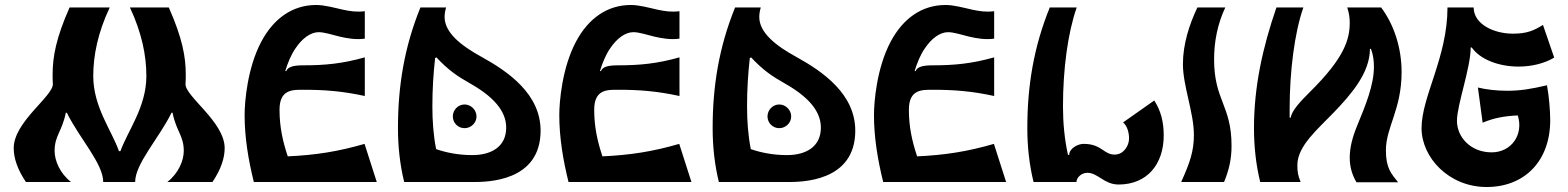

<svg xmlns="http://www.w3.org/2000/svg" viewBox="-20 -730 6288 770"><path d="M35 -136C35 -97 49 -52 84 0H265C219 -36 199 -87 199 -125C199 -186 229 -203 244 -278H248C298 -176 394 -74 394 0H522C522 -74 618 -176 668 -278H672C687 -203 717 -186 717 -125C717 -87 697 -36 651 0H832C867 -52 881 -97 881 -136C881 -242 720 -345 724 -394C725 -407 725 -419 725 -431C725 -503 711 -578 657 -700H501C549 -598 567 -507 567 -425C567 -301 493 -207 463 -124H457C428 -207 354 -301 354 -425C354 -507 372 -598 420 -700H259C205 -578 191 -503 191 -431C191 -419 191 -407 192 -394C195 -345 35 -242 35 -136Z M1442 -153C1335 -122 1245 -108 1134 -103C1114 -163 1101 -221 1101 -290C1101 -372 1154 -370 1196 -370C1280 -370 1351 -365 1443 -345V-500C1354 -475 1285 -468 1196 -468C1156 -468 1135 -462 1128 -445H1124C1134 -478 1147 -510 1165 -536C1191 -575 1225 -601 1258 -601C1280 -601 1311 -591 1343 -583C1373 -576 1408 -570 1443 -575V-685C1409 -681 1385 -685 1356 -691C1320 -699 1282 -710 1248 -710C1154 -710 1078 -657 1028 -563C972 -458 961 -321 961 -269C961 -178 976 -89 998 0H1491Z M1911 -502C1829 -547 1763 -599 1763 -662C1763 -674 1765 -686 1769 -700H1666C1601 -540 1576 -384 1576 -216C1576 -142 1584 -69 1601 0H1768H1875C1931 0 2148 0 2148 -206C2148 -352 2020 -442 1911 -502ZM1874 -108C1816 -108 1766 -119 1729 -132C1718 -188 1714 -246 1714 -304C1714 -370 1718 -435 1725 -497L1730 -500C1779 -448 1813 -425 1866 -395C1981 -330 2010 -269 2010 -218C2010 -142 1951 -108 1874 -108ZM1843 -311C1817 -311 1796 -289 1796 -263C1796 -237 1817 -216 1843 -216C1869 -216 1891 -237 1891 -263C1891 -289 1869 -311 1843 -311Z M2704 -153C2597 -122 2507 -108 2396 -103C2376 -163 2363 -221 2363 -290C2363 -372 2416 -370 2458 -370C2542 -370 2613 -365 2705 -345V-500C2616 -475 2547 -468 2458 -468C2418 -468 2397 -462 2390 -445H2386C2396 -478 2409 -510 2427 -536C2453 -575 2487 -601 2520 -601C2542 -601 2573 -591 2605 -583C2635 -576 2670 -570 2705 -575V-685C2671 -681 2647 -685 2618 -691C2582 -699 2544 -710 2510 -710C2416 -710 2340 -657 2290 -563C2234 -458 2223 -321 2223 -269C2223 -178 2238 -89 2260 0H2753Z M3173 -502C3091 -547 3025 -599 3025 -662C3025 -674 3027 -686 3031 -700H2928C2863 -540 2838 -384 2838 -216C2838 -142 2846 -69 2863 0H3030H3137C3193 0 3410 0 3410 -206C3410 -352 3282 -442 3173 -502ZM3136 -108C3078 -108 3028 -119 2991 -132C2980 -188 2976 -246 2976 -304C2976 -370 2980 -435 2987 -497L2992 -500C3041 -448 3075 -425 3128 -395C3243 -330 3272 -269 3272 -218C3272 -142 3213 -108 3136 -108ZM3105 -311C3079 -311 3058 -289 3058 -263C3058 -237 3079 -216 3105 -216C3131 -216 3153 -237 3153 -263C3153 -289 3131 -311 3105 -311Z M3966 -153C3859 -122 3769 -108 3658 -103C3638 -163 3625 -221 3625 -290C3625 -372 3678 -370 3720 -370C3804 -370 3875 -365 3967 -345V-500C3878 -475 3809 -468 3720 -468C3680 -468 3659 -462 3652 -445H3648C3658 -478 3671 -510 3689 -536C3715 -575 3749 -601 3782 -601C3804 -601 3835 -591 3867 -583C3897 -576 3932 -570 3967 -575V-685C3933 -681 3909 -685 3880 -691C3844 -699 3806 -710 3772 -710C3678 -710 3602 -657 3552 -563C3496 -458 3485 -321 3485 -269C3485 -178 3500 -89 3522 0H4015Z M4484 -239C4500 -226 4508 -199 4508 -175C4508 -145 4486 -110 4450 -110C4406 -110 4398 -153 4326 -153C4300 -153 4268 -133 4268 -109H4263C4249 -172 4243 -238 4243 -304C4243 -451 4262 -597 4298 -700H4190C4125 -540 4100 -384 4100 -216C4100 -142 4108 -69 4125 0H4297C4297 -16 4315 -37 4341 -37C4383 -37 4408 10 4466 10C4581 10 4647 -72 4647 -187C4647 -242 4635 -287 4609 -327Z M4894 -700C4863 -635 4849 -563 4849 -492C4849 -327 4919 -308 4919 -145C4919 -93 4909 -48 4889 0H4717C4752 -78 4768 -123 4768 -189C4768 -279 4724 -385 4724 -473C4724 -553 4750 -633 4782 -700Z M5009 -216C5009 -142 5017 -69 5034 0H5196C5185 -28 5183 -41 5183 -68C5183 -145 5266 -213 5330 -280C5399 -352 5474 -438 5474 -534H5478C5487 -511 5490 -487 5490 -462C5490 -389 5457 -309 5422 -224C5404 -180 5393 -138 5393 -98C5393 -64 5401 -31 5420 1H5587C5561 -32 5538 -54 5538 -127C5538 -220 5601 -291 5601 -441C5601 -539 5570 -632 5519 -700H5383C5391 -677 5393 -655 5393 -640C5393 -574 5374 -500 5233 -361C5194 -322 5161 -287 5156 -258H5152V-294C5152 -441 5171 -597 5207 -700H5099C5044 -540 5009 -384 5009 -216Z M6024 -366C5981 -366 5940 -371 5907 -379L5926 -238C5971 -257 6015 -265 6067 -267C6091 -191 6042 -119 5962 -119C5880 -119 5823 -178 5823 -246C5823 -309 5878 -458 5878 -539L5882 -540C5917 -490 5993 -463 6070 -463C6121 -463 6173 -475 6213 -499L6168 -630C6132 -608 6105 -595 6047 -595C5971 -595 5890 -633 5890 -700H5785C5785 -500 5681 -343 5681 -216C5681 -99 5790 20 5942 20C6095 20 6197 -85 6197 -248C6197 -286 6192 -346 6184 -388C6120 -373 6077 -366 6024 -366Z"/></svg>

Font: Brassia
Style: Regular
Weight: 400
Designer: Ariel Martín Pérez
Foundry: Tunera Type Foundry
Version: Version 1.600;hotconv 1.0.109;makeotfexe 2.5.65596